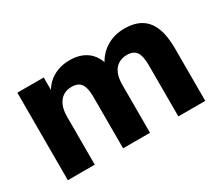

<svg xmlns="http://www.w3.org/2000/svg" viewBox="-93 -717 1075 933"><g transform="rotate(-30 444.5 -250.5)"><path d="M60 0V-491H208V-399H197Q210 -430 233 -453Q256 -476 288 -488.5Q320 -501 358 -501Q415 -501 453 -474Q491 -447 507 -391H493Q515 -442 560.5 -471.5Q606 -501 665 -501Q722 -501 758.5 -478.5Q795 -456 813 -410.5Q831 -365 831 -295V0H680V-290Q680 -339 664.5 -361.5Q649 -384 612 -384Q584 -384 563 -370.5Q542 -357 531.5 -331.5Q521 -306 521 -269V0H370V-290Q370 -339 354.5 -361.5Q339 -384 302 -384Q273 -384 253 -370.5Q233 -357 222 -331.5Q211 -306 211 -269V0Z"/></g></svg>

Font: Nunito Sans 12pt ExtraBold
Style: Regular
Weight: 800
Designer: Vernon Adams
Foundry: Vernon Adams
Version: Version 3.101;gftools[0.9.27]